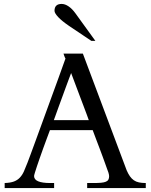

<svg xmlns="http://www.w3.org/2000/svg" viewBox="-20 -962 771 982"><path d="M467.8 -752.9H447.3L333 -829.6Q295.9 -855 277.3 -875Q258.8 -895 258.8 -906.7Q258.8 -941.9 295.4 -941.9Q312.5 -941.9 330.8 -929.4Q349.1 -917 365.7 -894ZM434.1 -347.7Q431.2 -356.4 423.8 -376Q416.5 -395.5 407.2 -420.2Q397.9 -444.8 387.7 -471.7Q377.4 -498.5 368.7 -522.2Q359.9 -545.9 353 -564Q346.2 -582 343.8 -588.4Q340.8 -580.6 333.5 -561.3Q326.2 -542 317.1 -517.1Q308.1 -492.2 298.1 -465.1Q288.1 -438 279.3 -413.8Q270.5 -389.6 264.2 -371.8Q257.8 -354 255.4 -347.7ZM725.6 0H425.8V-25.9H456.1Q481 -25.9 496.8 -27.3Q512.7 -28.8 521.7 -32.7Q530.8 -36.6 534.4 -43.5Q538.1 -50.3 538.1 -60.5Q538.1 -67.4 534.7 -78.9Q531.2 -90.3 525.9 -103Q523.4 -109.9 518.1 -125Q512.7 -140.1 505.6 -159.4Q498.5 -178.7 490.5 -200Q482.4 -221.2 475.1 -240.5Q467.8 -259.8 462.2 -274.7Q456.5 -289.6 454.1 -296.4H235.4Q228 -276.9 219 -252.4Q210 -228 200.9 -203.1Q191.9 -178.2 183.6 -154.3Q175.3 -130.4 168.7 -110.8Q162.1 -91.3 158.2 -78.1Q154.3 -64.9 154.3 -61.5Q154.3 -25.9 237.3 -25.9H256.8V0H3.9V-25.9Q33.2 -26.9 51.3 -33.7Q69.3 -40.5 81.5 -53.5Q93.8 -66.4 102.3 -85.4Q110.8 -104.5 120.6 -129.9Q125.5 -142.6 135.7 -170.2Q146 -197.8 159.4 -234.6Q172.9 -271.5 188.7 -314.9Q204.6 -358.4 220.7 -402.8Q236.8 -447.3 252.4 -489.7Q268.1 -532.2 280.8 -567.6Q293.5 -603 302.5 -628.2Q311.5 -653.3 314.9 -662.6Q311.5 -668 308.8 -676Q306.2 -684.1 304.7 -688H403.8L627.9 -90.8Q635.7 -72.8 644.5 -60.3Q653.3 -47.9 664.6 -40Q675.8 -32.2 690.7 -29.1Q705.6 -25.9 725.6 -25.9Z"/></svg>

Font: HM XNiloofar
Style: Regular
Weight: 400
Designer: Hossein Movahhedian
Version: Version 2.8, 2015